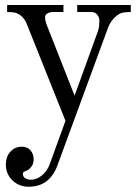

<svg xmlns="http://www.w3.org/2000/svg" viewBox="-20 -459 548 749"><path d="M2.9 182.6Q2.9 152.3 20.5 132.8Q38.1 113.3 65.4 113.3Q86.9 113.3 99.1 127.7Q111.3 142.1 111.3 162.1Q111.3 179.7 102.1 191.7Q92.8 203.6 81.5 207.5Q69.3 211.9 69.3 217.8Q69.3 228.5 75.2 233.9Q85 242.2 100.1 242.2Q123 242.2 143.6 225.3Q164.1 208.5 173.8 182.1L235.4 12.2L88.9 -354.5Q84.5 -366.2 81.5 -372.3Q78.6 -378.4 73 -386Q67.4 -393.6 60.1 -398.9Q48.3 -407.7 37.6 -409.9Q26.9 -412.1 7.8 -412.1V-439.5H227.5V-412.1H186.5Q174.3 -412.1 165 -406.7Q155.8 -401.4 155.8 -391.6Q155.8 -378.9 161.1 -364.7L271 -85.9L361.3 -335.4Q367.7 -351.6 367.7 -378.9Q367.7 -392.1 359.1 -402.1Q350.6 -412.1 336.9 -412.1H281.2V-439.5H490.2V-412.1Q470.7 -412.1 459.2 -409.7Q447.8 -407.2 436 -398.4Q413.6 -380.9 402.3 -353L204.1 186Q173.3 269.5 91.8 269.5Q54.7 269.5 28.8 244.9Q2.9 220.2 2.9 182.6Z"/></svg>

Font: Theano Modern
Style: Regular
Weight: 400
Designer: Alexey Kryukov
Version: Version 2.00